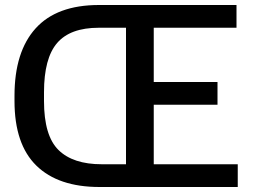

<svg xmlns="http://www.w3.org/2000/svg" viewBox="-20 -723 1023 768"><path d="M38 -319V-340Q38 -516 122.5 -609.5Q207 -703 376 -703H926V-612H595V-395H850V-304H595V-66H931V25H378Q213 25 125.5 -60.5Q38 -146 38 -319ZM375 -612Q261 -612 208.5 -551Q156 -490 156 -354V-319Q156 -180 214 -123Q272 -66 387 -66H484V-612Z"/></svg>

Font: Gmarket Sans TTF Medium
Style: Regular
Weight: 500
Designer: Creative Director : Sungho Lee; Art Director : Kiwoong Choi; Project Manager : Sori Yang, Jongwook Yoon; Font Designer :
Foundry: Sandoll Inc.
Version: Version 1.000;hotconv 1.0.109;makeotfexe 2.5.65596